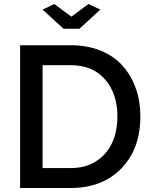

<svg xmlns="http://www.w3.org/2000/svg" viewBox="-20 -935 756 955"><path d="M250 -915 335 -852.1 419.9 -915 479 -887.2 375 -792H295.9L191.9 -887.2ZM80.1 0V-710H332Q415.5 -710 482.2 -682.4Q548.8 -654.8 591.3 -606.2Q633.8 -557.6 656 -493.9Q678.2 -430.2 678.2 -356Q678.2 -194.8 583.7 -97.4Q489.3 0 332 0ZM332 -610.8H191.9V-99.1H332Q405.3 -99.1 458.3 -133.1Q511.2 -167 537.6 -224.6Q564 -282.2 564 -356Q564 -469.7 502.2 -540.3Q440.4 -610.8 332 -610.8Z"/></svg>

Font: Rawline SemiBold
Style: Regular
Weight: 600
Designer: Matt McInerney, Pablo Impallari, Rodrigo Fuenzalida
Foundry: Matt McInerney, Pablo Impallari, Rodrigo Fuenzalida
Version: Version 4.020;PS 004.020;hotconv 1.0.88;makeotf.lib2.5.64775